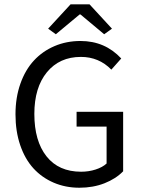

<svg xmlns="http://www.w3.org/2000/svg" viewBox="-20 -858 657 890"><path d="M348.1 12.2Q283.7 12.2 229 -11.2Q174.3 -34.7 135 -77.6Q95.7 -120.6 73.7 -185.1Q51.8 -249.5 51.8 -328.1Q51.8 -405.8 74.5 -470Q97.2 -534.2 137.2 -577.4Q177.2 -620.6 232.7 -644.3Q288.1 -668 353 -668Q466.8 -668 542 -586.9L496.1 -535.2Q438.5 -594.2 355 -594.2Q255.9 -594.2 197.5 -523.2Q139.2 -452.1 139.2 -330.1Q139.2 -204.6 195.6 -133.3Q252 -62 356 -62Q391.6 -62 423.3 -72.3Q455.1 -82.5 474.1 -100.1V-271H335V-339.8H550.8V-64Q517.1 -29.3 464.4 -8.5Q411.6 12.2 348.1 12.2ZM238.8 -699.2 203.1 -725.1 307.1 -837.9H395L499 -725.1L462.9 -699.2L353 -791H349.1Z"/></svg>

Font: Source Sans Pro
Style: Regular
Weight: 400
Designer: Paul D. Hunt
Foundry: Adobe Systems Incorporated
Version: Version 3.006;hotconv 1.0.111;makeotfexe 2.5.65597